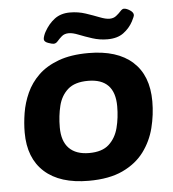

<svg xmlns="http://www.w3.org/2000/svg" viewBox="-52 -757 733 813"><g transform="rotate(-5 315.0 -350.5)"><path d="M293 8Q171 8 105.5 -51Q40 -110 40 -219Q40 -259 47 -302Q54 -345 72.5 -386Q91 -427 124.5 -459.5Q158 -492 210.5 -511.5Q263 -531 338 -531Q460 -531 525 -472.5Q590 -414 590 -304Q590 -247 576 -191.5Q562 -136 528.5 -91Q495 -46 437.5 -19Q380 8 293 8ZM305 -109Q360 -109 389 -135.5Q418 -162 429 -204.5Q440 -247 440 -296Q440 -414 326 -414Q270 -414 240.5 -388Q211 -362 200.5 -319.5Q190 -277 190 -228Q190 -169 219.5 -139Q249 -109 305 -109ZM195 -583Q188 -583 171.5 -589Q155 -595 155 -606Q155 -611 158 -620Q161 -629 165 -636Q183 -669 209.5 -689Q236 -709 275 -709Q310 -709 341.5 -698.5Q373 -688 398.5 -678Q424 -668 440 -668Q457 -668 468.5 -677Q480 -686 488.5 -695.5Q497 -705 504 -705Q515 -705 529.5 -695.5Q544 -686 544 -675Q544 -669 533 -648Q518 -620 492 -601Q466 -582 424 -582Q391 -582 360 -592Q329 -602 304 -612Q279 -622 263 -622Q244 -622 232.5 -612Q221 -602 213 -592.5Q205 -583 195 -583Z"/></g></svg>

Font: Asap Semi Expanded Semi Expanded Regular
Style: Bold Italic
Weight: 700
Width: 6
Italic angle: -6°
Designer: Pablo Cosgaya
Foundry: Omnibus-Type
Version: Version 3.001; ttfautohint (v1.8.4.7-5d5b)